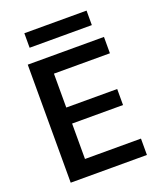

<svg xmlns="http://www.w3.org/2000/svg" viewBox="-157 -970 899 1070"><g transform="rotate(-20 292.5 -435.5)"><path d="M75 0V-700H527V-603H195V-402H497V-307H195V-97H527V0ZM117 -785V-871H486V-785Z"/></g></svg>

Font: DM Sans 9pt
Style: Semibold
Weight: 600
Designer: Colophon Foundry, Jonny Pinhorn
Foundry: Colophon Foundry
Version: Version 4.004;gftools[0.9.30]